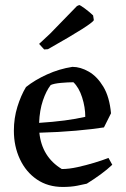

<svg xmlns="http://www.w3.org/2000/svg" viewBox="-20 -729 499 761"><path d="M229 12Q170 12 126.5 -17.5Q83 -47 59 -98Q35 -149 35 -211Q35 -261 49 -306Q63 -351 83 -384Q118 -412 166.5 -434Q215 -456 267 -464Q299 -464 332 -445Q365 -426 389.5 -385.5Q414 -345 420 -280L392 -224Q348 -217 280.5 -211Q213 -205 136 -203Q146 -107 225 -59Q253 -59 287 -66.5Q321 -74 354 -84Q387 -94 410 -103L425 -76Q405 -57 379 -38Q353 -19 324 -1Q312 2 286.5 7Q261 12 229 12ZM135 -242Q245 -249 318 -266Q318 -304 305.5 -343Q293 -382 271 -403Q250 -403 222 -400.5Q194 -398 181 -392Q163 -369 150 -330.5Q137 -292 135 -242ZM155 -533 135 -555 179 -596 285 -705 294 -709Q299 -708 316 -695.5Q333 -683 349 -668L352 -649Q348 -641 305 -613.5Q262 -586 170 -534Z"/></svg>

Font: Labrada Medium
Style: Regular
Weight: 500
Designer: Mercedes Jáuregui
Foundry: Omnibus-Type Team
Version: Version 1.000; ttfautohint (v1.8.4.7-5d5b)